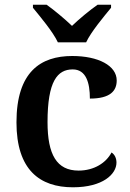

<svg xmlns="http://www.w3.org/2000/svg" viewBox="-20 -786 554 816"><path d="M226 -606H346C367 -651 421 -715 452 -753V-766H395C363 -744 316 -705 286 -676C256 -705 209 -744 178 -766H120V-753C151 -715 205 -651 226 -606ZM290 10C417 10 475 -46 475 -95C475 -113 468 -129 454 -138C431 -94 380 -61 314 -61C221 -61 182 -129 182 -267C182 -441 224 -491 289 -491C346 -491 362 -434 362 -367C449 -367 476 -400 476 -444C476 -507 398 -548 287 -548C153 -548 50 -481 50 -266C50 -64 149 10 290 10Z"/></svg>

Font: Noto Serif SemiBold
Style: Regular
Weight: 600
Designer: Monotype Design Team
Foundry: Monotype Imaging Inc.
Version: Version 2.013